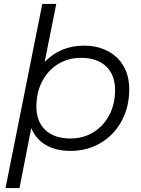

<svg xmlns="http://www.w3.org/2000/svg" viewBox="-20 -762 718 976"><path d="M637 -308Q637 -219 598.5 -147.5Q560 -76 492 -35.5Q424 5 339 5Q264 5 213 -25Q162 -55 139 -111L79 194H8L195 -742H266L207 -447Q245 -487 295.5 -508.5Q346 -530 407 -530Q474 -530 526.5 -503Q579 -476 608 -426Q637 -376 637 -308ZM565 -304Q565 -381 519.5 -424.5Q474 -468 392 -468Q327 -468 275.5 -436.5Q224 -405 194.5 -348.5Q165 -292 165 -221Q165 -144 210.5 -101Q256 -58 338 -58Q403 -58 454.5 -89.5Q506 -121 535.5 -177Q565 -233 565 -304Z"/></svg>

Font: Montserrat Alternates
Style: Italic
Weight: 400
Italic angle: -11.3°
Designer: Julieta Ulanovsky
Foundry: Julieta Ulanovsky
Version: Version 7.200